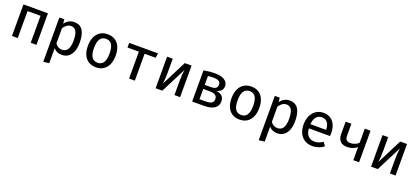

<svg xmlns="http://www.w3.org/2000/svg" viewBox="46 -1713 6676 3092"><g transform="rotate(20 3384.5 -167.0)"><path d="M517.4 0H419V-462.1H196.4V0H97.9V-540.5H517.4Z M1160.5 -270.8Q1160.5 -187.2 1137.2 -123.3Q1113.8 -59.5 1066.9 -23.3Q1020 12.8 952.3 12.8Q865.1 12.8 811.8 -48.7V207.2L713.3 219V-540.5H797.9L805.1 -467.7Q835.4 -509.2 876.4 -531.3Q917.4 -553.3 964.6 -553.3Q1067.7 -553.3 1114.1 -479.7Q1160.5 -406.2 1160.5 -270.8ZM811.8 -392.8V-131.3Q832.3 -100.5 862.3 -83.6Q892.3 -66.7 928.2 -66.7Q992.3 -66.7 1024.4 -116.7Q1056.4 -166.7 1056.4 -270.8Q1056.4 -375.9 1027.7 -425.9Q999 -475.9 939.5 -475.9Q900.5 -475.9 868.2 -452.6Q835.9 -429.2 811.8 -392.8Z M1775.9 -270.8Q1775.9 -186.2 1748.5 -122.3Q1721 -58.5 1667.4 -22.8Q1613.8 12.8 1538.5 12.8Q1462.1 12.8 1408.7 -21.8Q1355.4 -56.4 1328.2 -120Q1301 -183.6 1301 -269.7Q1301 -354.4 1328.7 -418.2Q1356.4 -482.1 1410 -517.7Q1463.6 -553.3 1539.5 -553.3Q1615.9 -553.3 1669 -518.7Q1722.1 -484.1 1749 -420.8Q1775.9 -357.4 1775.9 -270.8ZM1405.1 -269.7Q1405.1 -166.2 1438.2 -115.9Q1471.3 -65.6 1538.5 -65.6Q1605.6 -65.6 1638.7 -116.2Q1671.8 -166.7 1671.8 -270.8Q1671.8 -374.4 1638.7 -424.6Q1605.6 -474.9 1539.5 -474.9Q1472.3 -474.9 1438.7 -424.6Q1405.1 -374.4 1405.1 -269.7Z M1909.7 -540.5H2404.1L2392.8 -461H2203.1V0H2104.6V-461H1909.7Z M2979 -540.5V0H2882.1V-240Q2882.1 -348.7 2895.9 -434.4L2674.4 0H2559.5V-540.5H2656.4V-301Q2656.4 -247.2 2652.8 -194.6Q2649.2 -142.1 2643.1 -108.2L2862.1 -540.5Z M3627.2 -160Q3627.2 -105.1 3596.7 -69.5Q3566.2 -33.8 3513.8 -16.9Q3461.5 0 3395.9 0H3185.6V-533.8Q3289.2 -553.3 3375.9 -553.3Q3443.6 -553.3 3494.1 -536.9Q3544.6 -520.5 3572.1 -488.7Q3599.5 -456.9 3599.5 -411.8Q3599.5 -367.2 3573.8 -337.7Q3548.2 -308.2 3489.7 -293.8Q3559 -286.7 3593.1 -253.6Q3627.2 -220.5 3627.2 -160ZM3284.1 -472.8V-321.5H3388.7Q3442.6 -321.5 3471 -340Q3499.5 -358.5 3499.5 -401.5Q3499.5 -442.6 3469.5 -460.8Q3439.5 -479 3376.4 -479Q3329.7 -479 3284.1 -472.8ZM3393.8 -75.9Q3459.5 -75.9 3491.5 -96.9Q3523.6 -117.9 3523.6 -162.1Q3523.6 -251.3 3394.9 -251.3H3284.1V-75.9Z M4237.4 -270.8Q4237.4 -186.2 4210 -122.3Q4182.6 -58.5 4129 -22.8Q4075.4 12.8 4000 12.8Q3923.6 12.8 3870.3 -21.8Q3816.9 -56.4 3789.7 -120Q3762.6 -183.6 3762.6 -269.7Q3762.6 -354.4 3790.3 -418.2Q3817.9 -482.1 3871.5 -517.7Q3925.1 -553.3 4001 -553.3Q4077.4 -553.3 4130.5 -518.7Q4183.6 -484.1 4210.5 -420.8Q4237.4 -357.4 4237.4 -270.8ZM3866.7 -269.7Q3866.7 -166.2 3899.7 -115.9Q3932.8 -65.6 4000 -65.6Q4067.2 -65.6 4100.3 -116.2Q4133.3 -166.7 4133.3 -270.8Q4133.3 -374.4 4100.3 -424.6Q4067.2 -474.9 4001 -474.9Q3933.8 -474.9 3900.3 -424.6Q3866.7 -374.4 3866.7 -269.7Z M4852.8 -270.8Q4852.8 -187.2 4829.5 -123.3Q4806.2 -59.5 4759.2 -23.3Q4712.3 12.8 4644.6 12.8Q4557.4 12.8 4504.1 -48.7V207.2L4405.6 219V-540.5H4490.3L4497.4 -467.7Q4527.7 -509.2 4568.7 -531.3Q4609.7 -553.3 4656.9 -553.3Q4760 -553.3 4806.4 -479.7Q4852.8 -406.2 4852.8 -270.8ZM4504.1 -392.8V-131.3Q4524.6 -100.5 4554.6 -83.6Q4584.6 -66.7 4620.5 -66.7Q4684.6 -66.7 4716.7 -116.7Q4748.7 -166.7 4748.7 -270.8Q4748.7 -375.9 4720 -425.9Q4691.3 -475.9 4631.8 -475.9Q4592.8 -475.9 4560.5 -452.6Q4528.2 -429.2 4504.1 -392.8Z M5100.5 -236.9Q5103.1 -179.5 5123.8 -141.3Q5144.6 -103.1 5178.5 -84.9Q5212.3 -66.7 5254.4 -66.7Q5293.8 -66.7 5327.4 -78.5Q5361 -90.3 5397.4 -114.9L5442.1 -52.8Q5403.6 -22.1 5353.8 -4.6Q5304.1 12.8 5251.3 12.8Q5171.3 12.8 5114.4 -22.3Q5057.4 -57.4 5027.7 -121.3Q4997.9 -185.1 4997.9 -269.7Q4997.9 -351.3 5027.4 -415.6Q5056.9 -480 5111.5 -516.7Q5166.2 -553.3 5239 -553.3Q5308.2 -553.3 5359 -521Q5409.7 -488.7 5436.9 -428.5Q5464.1 -368.2 5464.1 -286.2Q5464.1 -262.6 5462.1 -236.9ZM5100.5 -308.7H5369.2Q5367.7 -390.3 5333.8 -433.3Q5300 -476.4 5240 -476.4Q5180 -476.4 5142.8 -434.1Q5105.6 -391.8 5100.5 -308.7Z M6046.2 -540.5V0H5947.7V-224.6Q5916.9 -196.9 5873.1 -181Q5829.2 -165.1 5780 -165.1Q5701.5 -165.1 5660.5 -207.2Q5619.5 -249.2 5619.5 -325.6V-540.5H5717.9V-337.4Q5717.9 -287.2 5740 -264.6Q5762.1 -242.1 5807.7 -242.1Q5845.6 -242.1 5885.1 -257.7Q5924.6 -273.3 5947.7 -299.5V-540.5Z M6671.3 -540.5V0H6574.4V-240Q6574.4 -348.7 6588.2 -434.4L6366.7 0H6251.8V-540.5H6348.7V-301Q6348.7 -247.2 6345.1 -194.6Q6341.5 -142.1 6335.4 -108.2L6554.4 -540.5Z"/></g></svg>

Font: Fira Code Fixed Retina
Style: Regular
Weight: 450
Monospace: yes
Designer: Carrois Corporate, Edenspiekermann AG, Nikita Prokopov
Foundry: Carrois Corporate, Edenspiekermann AG, Nikita Prokopov
Version: Version 5.002